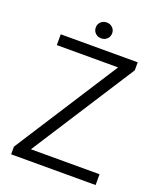

<svg xmlns="http://www.w3.org/2000/svg" viewBox="-153 -941 866 1036"><g transform="rotate(20 279.5 -422.5)"><path d="M37 -44 419 -638H67V-700H509V-654L128 -62H522V0H37ZM232 -800Q232 -819 245.5 -832Q259 -845 279 -845Q299 -845 312.5 -832Q326 -819 326 -800Q326 -780 312.5 -767Q299 -754 279 -754Q259 -754 245.5 -767Q232 -780 232 -800Z"/></g></svg>

Font: Sarabun Light
Style: Regular
Weight: 300
Designer: Suppakit Chalermlarp | Katatrad Co.,Ltd.
Foundry: Cadson Demak Co.,Ltd.
Version: Version 1.000; ttfautohint (v1.6)